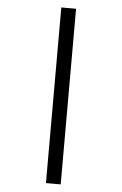

<svg xmlns="http://www.w3.org/2000/svg" viewBox="-64 -804 691 1089"><g transform="rotate(5 281.5 -260.0)"><path d="M240 240H324V-760H240Z"/></g></svg>

Font: Noto Sans Mono SemiCondensed Medium
Style: Regular
Weight: 500
Width: 4
Designer: Monotype Design Team
Foundry: Monotype Imaging Inc.
Version: Version 2.014